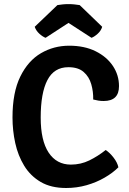

<svg xmlns="http://www.w3.org/2000/svg" viewBox="-20 -926 646 960"><path d="M446 -428.5Q447 -468 436.2 -505.2Q425.5 -542.5 398.2 -566.2Q371 -590 322 -590Q250.5 -590 217 -525.5Q183.5 -461 183.5 -338Q183.5 -223 223.2 -163Q263 -103 334.5 -103Q384 -103 426.8 -124Q469.5 -145 508.5 -176Q529 -162.5 548 -137.8Q567 -113 572 -89.5Q544 -61.5 503 -37.8Q462 -14 413 0Q364 14 310.5 14Q235 14 183.5 -16.2Q132 -46.5 101 -97.2Q70 -148 56.2 -210.8Q42.5 -273.5 42.5 -338.5Q42.5 -464 81.5 -543.2Q120.5 -622.5 184.8 -660Q249 -697.5 326 -697.5Q402 -697.5 458 -669.8Q514 -642 544.5 -596.2Q575 -550.5 575 -495.5Q575 -458 555.8 -439.5Q536.5 -421 498.5 -421Q484 -421 471.8 -423Q459.5 -425 446 -428.5ZM378.5 -900.5 491 -792Q485 -772 468.2 -757Q451.5 -742 437.5 -737L322.5 -811.5L208 -737Q194 -742 177.2 -757Q160.5 -772 153.5 -792L267 -900.5Q278.5 -902.5 293 -904Q307.5 -905.5 322.5 -905.5Q337.5 -905.5 352 -904Q366.5 -902.5 378.5 -900.5Z"/></svg>

Font: Signika SemiBold
Style: Regular
Weight: 600
Designer: Anna Giedry
Foundry: Anna Giedry
Version: Version 2.001